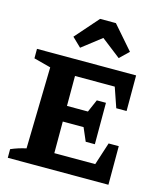

<svg xmlns="http://www.w3.org/2000/svg" viewBox="-132 -1016 954 1115"><g transform="rotate(15 345.5 -459.0)"><path d="M565 -232H626V0H21V-52Q65 -71 112 -81L123 -571L21 -598V-655H617V-441H555L514 -560H275V-380H401L434 -456H489V-207H434L400 -286H275V-96H521ZM425 -918 547 -778 493 -726 377 -816 261 -726 207 -778 330 -918Z"/></g></svg>

Font: Piazzolla SC
Style: Bold
Weight: 700
Designer: Juan Pablo del Peral
Foundry: Huerta Tipografica
Version: Version 1.330